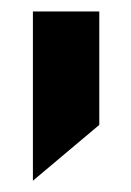

<svg xmlns="http://www.w3.org/2000/svg" viewBox="-20 -157 232 339"><path d="M38.1 -136.7H155.3V63.5L38.1 162.1Z"/></svg>

Font: Dinish
Style: Bold
Weight: 700
Designer: Bert Driehuis
Foundry: Playbeing
Version: Version 3.006; git-39231f3c-release